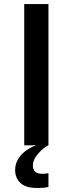

<svg xmlns="http://www.w3.org/2000/svg" viewBox="-20 -720 360 951"><path d="M100 0V-700H220V0ZM162 211Q107 211 81 186Q55 161 55 122Q55 98 64.5 78Q74 58 89.5 42.5Q105 27 123.5 16Q142 5 159 0H220Q212 2 193.5 17Q175 32 159 54Q143 76 143 100Q143 119 153.5 130Q164 141 192 141Q199 141 204.5 140Q210 139 220 138V206Q202 210 189 210.5Q176 211 162 211Z"/></svg>

Font: Golos Text Medium
Style: Regular
Weight: 500
Designer: A.Korolkova, Vitaly Kuzmin
Foundry: ParaType Ltd
Version: Version 2.004